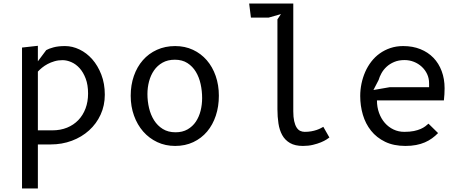

<svg xmlns="http://www.w3.org/2000/svg" viewBox="-20 -820 2640 1090"><path d="M195 -80H277Q323 -80 360.5 -95.2Q398 -110.5 424.5 -138Q451 -165.5 465.5 -204Q480 -242.5 480 -289Q480 -338 466.5 -373.8Q453 -409.5 432 -432.8Q411 -456 385.2 -467.2Q359.5 -478.5 335 -478.5Q310.5 -478.5 289.2 -472.2Q268 -466 250.2 -456.5Q232.5 -447 218.5 -435.5Q204.5 -424 195 -413.5ZM105 250V-550L195 -560V-472L242.5 -535.5Q257 -544 283.8 -551.2Q310.5 -558.5 349.5 -558.5Q391 -558.5 431.5 -539Q472 -519.5 503.8 -483.5Q535.5 -447.5 555.2 -396.5Q575 -345.5 575 -282.5Q575 -221 551.2 -169.2Q527.5 -117.5 485.8 -79.8Q444 -42 388 -21Q332 0 267.5 0H195V250Z M974.5 8.5Q919 8.5 872.8 -13.2Q826.5 -35 793 -73.2Q759.5 -111.5 740.8 -163.5Q722 -215.5 722 -276.5Q722 -337 740 -388.8Q758 -440.5 791 -478.2Q824 -516 870.8 -537.2Q917.5 -558.5 974.5 -558.5Q1030 -558.5 1075.5 -537.2Q1121 -516 1153.8 -478.2Q1186.5 -440.5 1204.5 -388.8Q1222.5 -337 1222.5 -276.5Q1222.5 -215.5 1205.2 -163.5Q1188 -111.5 1155.8 -73.2Q1123.5 -35 1077.5 -13.2Q1031.5 8.5 974.5 8.5ZM1127.5 -263Q1127.5 -303.5 1119 -342.5Q1110.5 -381.5 1092 -412.2Q1073.5 -443 1044 -462Q1014.5 -481 972.5 -481Q932.5 -481 903 -464.5Q873.5 -448 854.5 -420.5Q835.5 -393 826.2 -358Q817 -323 817 -286Q817 -245.5 826.2 -206.5Q835.5 -167.5 854.8 -137Q874 -106.5 904.2 -87.8Q934.5 -69 976.5 -69Q1016 -69 1044.8 -85.5Q1073.5 -102 1091.8 -129.2Q1110 -156.5 1118.8 -191.2Q1127.5 -226 1127.5 -263Z M1555 -710 1575 -740 1505 -720H1404.5L1394.5 -800H1645V-188Q1645 -155 1650 -132.8Q1655 -110.5 1663.5 -96.8Q1672 -83 1684 -77.2Q1696 -71.5 1710 -71.5Q1730 -71.5 1746.8 -74.5Q1763.5 -77.5 1776.8 -82Q1790 -86.5 1799.8 -91.5Q1809.5 -96.5 1815.5 -100L1850 -39.5Q1846 -36 1833.5 -28Q1821 -20 1801.8 -12Q1782.5 -4 1756.8 2.2Q1731 8.5 1700 8.5Q1655 8.5 1626.5 -8Q1598 -24.5 1582.2 -53Q1566.5 -81.5 1560.8 -119.2Q1555 -157 1555 -200V-709.5Z M2467 -64.5Q2451.5 -48.5 2433 -35Q2414.5 -21.5 2392 -11.8Q2369.5 -2 2342.2 3.2Q2315 8.5 2281.5 8.5Q2215 8.5 2166.5 -15Q2118 -38.5 2086.5 -78Q2055 -117.5 2040 -168.5Q2025 -219.5 2025 -275Q2025 -310.5 2032.2 -345.2Q2039.5 -380 2053.2 -411.5Q2067 -443 2087.8 -470Q2108.5 -497 2135.8 -516.5Q2163 -536 2196.2 -547.2Q2229.5 -558.5 2269 -558.5Q2323 -558.5 2366.5 -541Q2410 -523.5 2440.5 -492Q2471 -460.5 2487.5 -416.2Q2504 -372 2504 -319Q2504 -303.5 2503 -285Q2502 -266.5 2500 -250H2120Q2120 -211.5 2132 -178.8Q2144 -146 2164.8 -122.2Q2185.5 -98.5 2213.8 -85Q2242 -71.5 2275 -71.5Q2307 -71.5 2329.8 -76.2Q2352.5 -81 2368.2 -88Q2384 -95 2394.5 -103Q2405 -111 2412.5 -118ZM2416 -325V-347Q2416 -375.5 2404.8 -399.5Q2393.5 -423.5 2374.2 -441.2Q2355 -459 2329.8 -469Q2304.5 -479 2276.5 -479Q2243 -479 2217.8 -468.2Q2192.5 -457.5 2174.5 -440.8Q2156.5 -424 2145.5 -404Q2134.5 -384 2129.5 -366L2100 -309L2192.5 -325Z"/></svg>

Font: B612 Mono
Style: Regular
Weight: 400
Version: Version 1.005